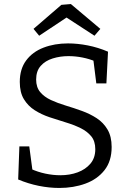

<svg xmlns="http://www.w3.org/2000/svg" viewBox="-20 -922 640 951"><path d="M159 -528Q159 -490 179 -466Q199 -442 232.5 -426.5Q266 -411 306 -399Q346 -387 386 -372.5Q426 -358 459 -336.5Q492 -315 512.5 -280.5Q533 -246 533 -194Q533 -124 497.5 -79Q462 -34 403 -12.5Q344 9 274 9Q224 9 172 -1.5Q120 -12 70 -33L76 -197H125L142 -69L132 -86Q167 -70 205 -62Q243 -54 279 -54Q326 -54 365 -68.5Q404 -83 428 -111.5Q452 -140 452 -183Q452 -223 431.5 -247.5Q411 -272 378 -288Q345 -304 305 -316Q265 -328 225 -341.5Q185 -355 152 -376Q119 -397 98.5 -430.5Q78 -464 78 -516Q78 -580 109.5 -622.5Q141 -665 195.5 -686Q250 -707 317 -707Q364 -707 415 -697Q466 -687 515 -666L507 -509H457L442 -629L454 -617Q424 -630 389 -637Q354 -644 319 -644Q278 -644 241 -632.5Q204 -621 181.5 -595.5Q159 -570 159 -528ZM174 -745 146 -779 284 -898 331 -902 477 -779 448 -745 282 -853 335 -852Z"/></svg>

Font: Pack4
Style: Regular
Weight: 400
Version: Version 2.002